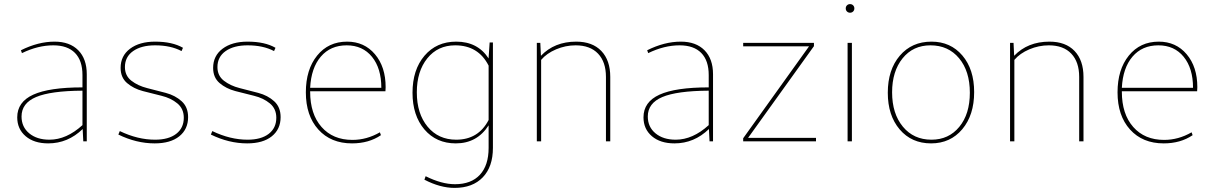

<svg xmlns="http://www.w3.org/2000/svg" viewBox="-20 -689 5920 936"><path d="M215 10Q146 10 105 -25Q64 -60 64 -117Q64 -192 142 -227.5Q220 -263 382 -263V-323Q382 -394 345.5 -431Q309 -468 240 -468Q165 -468 87 -430L82 -444Q166 -486 246 -486Q320 -486 361.5 -444Q403 -402 403 -327V0H386L383 -60Q311 10 215 10ZM85 -121Q85 -70 122.5 -39Q160 -8 221 -8Q304 -8 382 -79V-247Q227 -246 156 -216Q85 -186 85 -121Z M734 10Q645 10 557 -33L564 -50Q651 -8 736 -8Q802 -8 839 -36.5Q876 -65 876 -115Q876 -159 844.5 -185Q813 -211 767.5 -222Q722 -233 676.5 -245Q631 -257 599.5 -284Q568 -311 568 -358Q568 -417 614 -451.5Q660 -486 736 -486Q820 -486 872 -456L865 -440Q812 -468 736 -468Q669 -468 629 -440Q589 -412 589 -362Q589 -320 620.5 -295.5Q652 -271 697.5 -259.5Q743 -248 788.5 -236Q834 -224 865.5 -195.5Q897 -167 897 -118Q897 -59 854 -24.5Q811 10 734 10Z M1185 10Q1096 10 1008 -33L1015 -50Q1102 -8 1187 -8Q1253 -8 1290 -36.5Q1327 -65 1327 -115Q1327 -159 1295.5 -185Q1264 -211 1218.5 -222Q1173 -233 1127.5 -245Q1082 -257 1050.5 -284Q1019 -311 1019 -358Q1019 -417 1065 -451.5Q1111 -486 1187 -486Q1271 -486 1323 -456L1316 -440Q1263 -468 1187 -468Q1120 -468 1080 -440Q1040 -412 1040 -362Q1040 -320 1071.5 -295.5Q1103 -271 1148.5 -259.5Q1194 -248 1239.5 -236Q1285 -224 1316.5 -195.5Q1348 -167 1348 -118Q1348 -59 1305 -24.5Q1262 10 1185 10Z M1696 10Q1593 10 1532 -57.5Q1471 -125 1471 -239Q1471 -350 1526 -418Q1581 -486 1672 -486Q1756 -486 1808 -424.5Q1860 -363 1860 -264Q1860 -251 1859 -244H1492V-242Q1492 -133 1547.5 -70Q1603 -7 1698 -7Q1768 -7 1832 -44L1837 -30Q1778 10 1696 10ZM1670 -468Q1591 -468 1544 -413Q1497 -358 1492 -261H1839Q1839 -356 1793.5 -412Q1748 -468 1670 -468Z M2202 10Q2107 10 2049 -58Q1991 -126 1991 -237Q1991 -349 2049.5 -417.5Q2108 -486 2204 -486Q2309 -486 2362 -404V-408L2367 -482H2383V32Q2383 124 2333.5 175.5Q2284 227 2196 227Q2126 227 2049 187L2055 170Q2133 209 2198 209Q2277 209 2319.5 163Q2362 117 2362 32V-78Q2306 10 2202 10ZM2012 -239Q2012 -135 2064.5 -71.5Q2117 -8 2204 -8Q2312 -8 2362 -104V-369Q2312 -468 2199 -468Q2114 -468 2063 -404.5Q2012 -341 2012 -239Z M2597 0V-480H2614L2617 -417Q2683 -486 2789 -486Q2868 -486 2911.5 -440.5Q2955 -395 2955 -314V0H2934V-314Q2934 -387 2895.5 -427.5Q2857 -468 2786 -468Q2737 -468 2691 -448.5Q2645 -429 2618 -397V0Z M3268 10Q3199 10 3158 -25Q3117 -60 3117 -117Q3117 -192 3195 -227.5Q3273 -263 3435 -263V-323Q3435 -394 3398.5 -431Q3362 -468 3293 -468Q3218 -468 3140 -430L3135 -444Q3219 -486 3299 -486Q3373 -486 3414.5 -444Q3456 -402 3456 -327V0H3439L3436 -60Q3364 10 3268 10ZM3138 -121Q3138 -70 3175.5 -39Q3213 -8 3274 -8Q3357 -8 3435 -79V-247Q3280 -246 3209 -216Q3138 -186 3138 -121Z M3603 0V-15L3924 -463H3603V-480H3948V-464L3627 -17H3958V0Z M4139 -633Q4133 -627 4124 -627Q4115 -627 4109 -633Q4103 -639 4103 -648Q4103 -657 4109 -663Q4115 -669 4124 -669Q4133 -669 4139 -663Q4145 -657 4145 -648Q4145 -639 4139 -633ZM4112 0V-480H4133V0Z M4519 10Q4424 10 4366 -58Q4308 -126 4308 -237Q4308 -349 4366.5 -417.5Q4425 -486 4521 -486Q4614 -486 4671.5 -418.5Q4729 -351 4729 -240Q4729 -128 4671 -59Q4613 10 4519 10ZM4521 -8Q4605 -8 4656.5 -70.5Q4708 -133 4708 -237Q4708 -342 4655.5 -405Q4603 -468 4516 -468Q4431 -468 4380 -404.5Q4329 -341 4329 -239Q4329 -135 4381.5 -71.5Q4434 -8 4521 -8Z M4904 0V-480H4921L4924 -417Q4990 -486 5096 -486Q5175 -486 5218.5 -440.5Q5262 -395 5262 -314V0H5241V-314Q5241 -387 5202.5 -427.5Q5164 -468 5093 -468Q5044 -468 4998 -448.5Q4952 -429 4925 -397V0Z M5653 10Q5550 10 5489 -57.5Q5428 -125 5428 -239Q5428 -350 5483 -418Q5538 -486 5629 -486Q5713 -486 5765 -424.5Q5817 -363 5817 -264Q5817 -251 5816 -244H5449V-242Q5449 -133 5504.5 -70Q5560 -7 5655 -7Q5725 -7 5789 -44L5794 -30Q5735 10 5653 10ZM5627 -468Q5548 -468 5501 -413Q5454 -358 5449 -261H5796Q5796 -356 5750.5 -412Q5705 -468 5627 -468Z"/></svg>

Font: Cantarell Thin
Style: Regular
Weight: 100
Designer: Dave Crossland, Nikolaus Waxweiler, Florian Fecher, Jacques Le Bailly, Eben Sorkin, Alexei Vanyashin, Alexios Zavras, Em
Version: Version 0.303